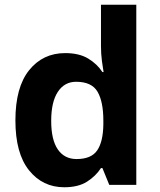

<svg xmlns="http://www.w3.org/2000/svg" viewBox="-20 -780 673 810"><path d="M251 10Q160 10 102.5 -61.5Q45 -133 45 -272Q45 -412 103 -484Q161 -556 255 -556Q314 -556 352 -533Q390 -510 412 -476H417Q414 -492 410 -522.5Q406 -553 406 -585V-760H555V0H441L412 -71H406Q384 -37 347 -13.5Q310 10 251 10ZM303 -109Q365 -109 390 -145.5Q415 -182 416 -255V-271Q416 -351 391.5 -393Q367 -435 301 -435Q252 -435 224 -392.5Q196 -350 196 -270Q196 -190 224 -149.5Q252 -109 303 -109Z"/></svg>

Font: Noto Sans Bamum
Style: Regular
Weight: 400
Designer: Monotype Design Team
Foundry: Monotype Imaging Inc.
Version: Version 2.001